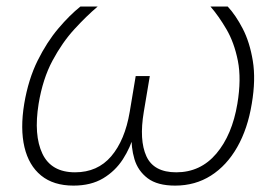

<svg xmlns="http://www.w3.org/2000/svg" viewBox="-20 -566 860 592"><path d="M206.5 6.3Q145 6.3 106.9 -24.7Q68.8 -55.7 55.4 -112.3Q42 -168.9 54.7 -246.1Q67.4 -321.3 95.9 -378.9Q124.5 -436.5 159.7 -478Q194.8 -519.5 228 -545.9H281.2Q246.6 -516.6 209.2 -475.8Q171.9 -435.1 141.8 -378.9Q111.8 -322.8 99.1 -246.1Q83.5 -149.4 110.8 -92Q138.2 -34.7 211.4 -34.7Q280.8 -34.7 323 -84.2Q365.2 -133.8 379.9 -220.7L398.4 -331.5H441.9L423.3 -220.7Q408.7 -133.8 431.4 -84.2Q454.1 -34.7 523.4 -34.7Q598.1 -34.7 647 -92.3Q695.8 -149.9 711.9 -246.1Q724.6 -322.3 713.4 -378.7Q702.1 -435.1 678.2 -475.8Q654.3 -516.6 628.9 -545.9H682.1Q707 -519 728.5 -477.5Q750 -436 759.5 -378.4Q769 -320.8 756.3 -246.1Q743.7 -168.9 711.4 -112.3Q679.2 -55.7 630.6 -24.7Q582 6.3 520 6.3Q465.3 6.3 435.3 -16.4Q405.3 -39.1 394.5 -75.4Q383.8 -111.8 385.7 -152.3H393.6Q382.3 -111.3 358.9 -75Q335.4 -38.6 297.9 -16.1Q260.3 6.3 206.5 6.3Z"/></svg>

Font: Inter ExtraLight
Style: Italic
Weight: 250
Italic angle: -9.3988°
Designer: Rasmus Andersson
Foundry: rsms
Version: Version 4.001;git-66647c0bb